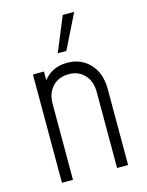

<svg xmlns="http://www.w3.org/2000/svg" viewBox="-117 -852 708 925"><g transform="rotate(-15 236.5 -390.0)"><path d="M75 0V-540H130V-472L121 -483Q140.5 -516 172.8 -534Q205 -552 247.5 -552Q317.5 -552 361.2 -505Q405 -458 405 -379V0H350V-379Q350 -432.5 320 -464.8Q290 -497 241 -497Q191 -497 160.5 -464.8Q130 -432.5 130 -379V0ZM217 -608 288 -780H345L260 -608Z"/></g></svg>

Font: Mohave Light Light
Style: Regular
Weight: 300
Version: Version 2.003